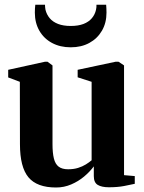

<svg xmlns="http://www.w3.org/2000/svg" viewBox="-20 -802 626 832"><path d="M452 9.5Q420.5 9.5 403.5 -0.8Q386.5 -11 386.5 -39V-81Q369.5 -58 344.5 -37Q319.5 -16 288.5 -2.8Q257.5 10.5 223 10.5Q140 10.5 103.2 -33.8Q66.5 -78 66.5 -177L66 -447.5L15.5 -466.5V-499.5L175 -534.5H186L207.5 -518.5V-178Q207.5 -139.5 213.5 -115.2Q219.5 -91 234.2 -79.8Q249 -68.5 275 -68.5Q299.5 -68.5 318.5 -74.5Q337.5 -80.5 352 -89.5Q366.5 -98.5 377 -107.5V-447.5L316.5 -467V-499.5L481 -534.5H493.5L517.5 -518.5V-43L564 -39V-5.5Q546.5 -1.5 518 4Q489.5 9.5 452 9.5ZM286.5 -597Q240.5 -597 205.2 -616Q170 -635 150.5 -669Q131 -703 131 -747Q131 -757 131.5 -765.5Q132 -774 133 -781.5H175Q175 -776.5 175.5 -771Q176 -765.5 177 -760Q182 -739 195.5 -723Q209 -707 231.8 -698.2Q254.5 -689.5 286.5 -689.5Q319 -689.5 341.8 -698.2Q364.5 -707 378 -723Q391.5 -739 396 -759.5Q397.5 -765.5 397.8 -771Q398 -776.5 398 -781.5H440Q440.5 -774 441 -765.8Q441.5 -757.5 441.5 -747.5Q441.5 -703 421.8 -669Q402 -635 367.2 -616Q332.5 -597 286.5 -597Z"/></svg>

Font: Merriweather 96pt
Style: Bold
Weight: 700
Version: Version 2.100